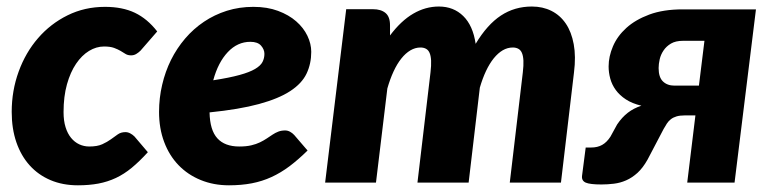

<svg xmlns="http://www.w3.org/2000/svg" viewBox="-20 -546 2303 574"><path d="M422 -91Q397 -63.5 374 -44.5Q351 -25.5 326.5 -14Q302 -2.5 274.2 2.8Q246.5 8 213 8Q167.5 8 131 -7.5Q94.5 -23 68.8 -51.5Q43 -80 29 -120.5Q15 -161 15 -211.5Q15 -275 35.8 -332Q56.5 -389 93.8 -432Q131 -475 182 -500.2Q233 -525.5 294 -525.5Q346 -525.5 383.2 -507.8Q420.5 -490 450 -452L400 -394.5Q394.5 -389 387.5 -384.8Q380.5 -380.5 372 -380.5Q362 -380.5 355.2 -384.8Q348.5 -389 340.5 -393.8Q332.5 -398.5 321 -402.8Q309.5 -407 291 -407Q268 -407 246.2 -393.8Q224.5 -380.5 207.5 -355.5Q190.5 -330.5 180.2 -294Q170 -257.5 170 -211Q170 -185 176 -165.8Q182 -146.5 192.5 -133.8Q203 -121 217 -114.5Q231 -108 247 -108Q271 -108 285.8 -114.8Q300.5 -121.5 311.5 -129.5Q322.5 -137.5 332 -144.2Q341.5 -151 355 -151Q362.5 -151 369.5 -147.2Q376.5 -143.5 382 -138L422 -91Z M910.5 -391Q910.5 -355.5 896.5 -326Q882.5 -296.5 847.8 -273.8Q813 -251 754.2 -235Q695.5 -219 606.5 -210Q607.5 -157 629.8 -132.5Q652 -108 695.5 -108Q716 -108 731 -111.5Q746 -115 757.2 -120.5Q768.5 -126 777.5 -132Q786.5 -138 794.8 -143.5Q803 -149 812 -152.5Q821 -156 832.5 -156Q840 -156 847 -152.2Q854 -148.5 859.5 -142.5L899.5 -96Q872 -69 845.8 -49.2Q819.5 -29.5 791.8 -16.8Q764 -4 732.8 2Q701.5 8 664.5 8Q618.5 8 580 -7.8Q541.5 -23.5 513.8 -52.2Q486 -81 470.8 -121.5Q455.5 -162 455.5 -211.5Q455.5 -253 464.8 -292.5Q474 -332 491.2 -366.8Q508.5 -401.5 533.5 -430.8Q558.5 -460 589.8 -481Q621 -502 658.2 -513.8Q695.5 -525.5 737.5 -525.5Q779 -525.5 811.2 -513.5Q843.5 -501.5 865.5 -482.2Q887.5 -463 899 -439Q910.5 -415 910.5 -391ZM728.5 -421Q690 -421 661 -390.2Q632 -359.5 617.5 -306Q666 -313.5 696 -321.8Q726 -330 742.5 -339.8Q759 -349.5 764.8 -360.8Q770.5 -372 770.5 -385Q770.5 -398 760.5 -409.5Q750.5 -421 728.5 -421Z M952 0 1015 -518.5H1095Q1119 -518.5 1132.5 -507.2Q1146 -496 1146 -470.5V-440Q1179 -484 1215.5 -505.2Q1252 -526.5 1292 -526.5Q1336 -526.5 1365 -498Q1394 -469.5 1402 -415Q1436.5 -472.5 1477.5 -499.5Q1518.5 -526.5 1570 -526.5Q1602.5 -526.5 1628.5 -513.5Q1654.5 -500.5 1671.5 -475.5Q1688.5 -450.5 1695.2 -413.8Q1702 -377 1696 -329.5L1657 0H1504L1543 -329.5Q1545.5 -350.5 1544.8 -365Q1544 -379.5 1540.2 -388Q1536.5 -396.5 1529.5 -400.2Q1522.5 -404 1513 -404Q1497.5 -404 1483.2 -395.8Q1469 -387.5 1456.2 -371.8Q1443.5 -356 1433 -333.8Q1422.5 -311.5 1414.5 -284L1381 0H1228L1267 -329.5Q1269.5 -350.5 1268.8 -365Q1268 -379.5 1264.2 -388Q1260.5 -396.5 1253.5 -400.2Q1246.5 -404 1237 -404Q1221.5 -404 1207 -395.5Q1192.5 -387 1179.8 -371Q1167 -355 1156.5 -332.2Q1146 -309.5 1138 -281.5L1104 0Z M2176 0H2034.5L2059 -201H2027.5Q2012.5 -201 2002.5 -198Q1992.5 -195 1985.5 -189.5Q1978.5 -184 1973.8 -176.8Q1969 -169.5 1964 -160.5L1916 -69Q1902 -44 1885.8 -29.2Q1869.5 -14.5 1851.8 -6.8Q1834 1 1815.2 3.2Q1796.5 5.5 1778 5.5Q1744 5.5 1731.2 0Q1718.5 -5.5 1720 -20L1731 -105H1747.5Q1766.5 -105 1780.2 -112.8Q1794 -120.5 1805 -137.5L1825 -174Q1839.5 -195.5 1857 -209Q1874.5 -222.5 1897.5 -230Q1870 -236.5 1851.2 -248.8Q1832.5 -261 1821 -276.8Q1809.5 -292.5 1804.5 -310.8Q1799.5 -329 1799.5 -347.5Q1799.5 -377 1812.5 -407.5Q1825.5 -438 1852.5 -462.5Q1879.5 -487 1921.2 -502.5Q1963 -518 2021 -518H2240ZM1949 -342.5Q1949 -315 1962 -302.5Q1975 -290 1996.5 -290H2069.5L2086 -424H2022Q2000 -424 1986 -415.8Q1972 -407.5 1963.8 -395.2Q1955.5 -383 1952.2 -368.8Q1949 -354.5 1949 -342.5Z"/></svg>

Font: Lato Black
Style: Italic
Weight: 900
Italic angle: -7°
Designer: Lukasz Dziedzic
Foundry: tyPoland Lukasz Dziedzic
Version: Version 2.007; 2014-02-27